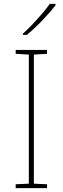

<svg xmlns="http://www.w3.org/2000/svg" viewBox="-20 -972 323 992"><path d="M223 0H61V-20L129 -23V-690L61 -694V-714H223V-694L155 -690V-23L223 -20ZM267 -945Q241 -911 200 -868Q159 -825 119 -792H98V-798Q121 -818 147.5 -846Q174 -874 198.5 -902.5Q223 -931 237 -952H267Z"/></svg>

Font: Noto Sans Khmer UI Thin
Style: Regular
Weight: 100
Designer: Danh Hong and the Monotype Design Team
Foundry: Monotype Imaging Inc.
Version: Version 2.002; ttfautohint (v1.8.4.7-5d5b)